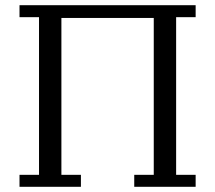

<svg xmlns="http://www.w3.org/2000/svg" viewBox="-20 -718 827 738"><path d="M55 -46H130V-652H55V-698H732V-652H657V-46H732V0H496V-46H571V-649H216V-46H291V0H55Z"/></svg>

Font: IBM Plex Serif
Style: Regular
Weight: 400
Designer: Mike Abbink, Paul van der Laan, Pieter van Rosmalen
Foundry: Bold Monday
Version: Version 3.001